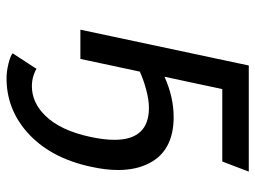

<svg xmlns="http://www.w3.org/2000/svg" viewBox="-116 -436 777 584"><g transform="rotate(90 272.0 -143.5)"><path d="M217.8 224.6Q197.3 224.6 173.3 218.8Q149.4 212.9 141.6 206.1L189 133.3Q195.3 138.2 210 142.8Q224.6 147.5 241.7 147.5Q291.5 147.5 331.1 106.9Q376.5 61 396 -30.8Q404.8 -71.8 404.8 -103.5Q404.8 -208.5 307.6 -208.5Q282.7 -208.5 250.5 -199.7Q221.7 -191.9 197.3 -180.7L158.7 0H69.8L178.7 -512.2H501.5L470.7 -431.6H250.5L212.9 -255.9Q274.9 -283.7 335.4 -283.7Q438 -283.7 476.1 -209Q496.6 -169.4 496.6 -114.7Q496.6 -77.1 486.8 -32.7Q460 93.3 380.4 163.1Q309.6 224.6 217.8 224.6Z"/></g></svg>

Font: Cadman
Style: Italic
Weight: 400
Italic angle: -12°
Designer: Paul James MIller
Foundry: High-Logic / Made with FontCreator
Version: Version 2.114;March 28, 2021;FontCreator 13.0.0.2683 64-bit